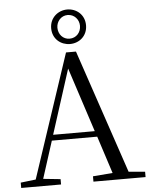

<svg xmlns="http://www.w3.org/2000/svg" viewBox="-63 -1024 843 1075"><g transform="rotate(-5 359.0 -486.5)"><path d="M355 -779C407 -779 453 -816 453 -876C453 -936 407 -973 355 -973C304 -973 257 -935 257 -876C257 -815 304 -779 355 -779ZM355 -809C318 -809 292 -839 292 -876C292 -911 318 -942 355 -942C393 -942 419 -911 419 -876C419 -839 393 -809 355 -809ZM332 -643 450 -281H216ZM418 0H711V-30L619 -38L384 -734H328L97 -40L12 -30V0H236V-30L139 -40L206 -249H461L529 -39L418 -30Z"/></g></svg>

Font: Source Han Serif CN
Style: Regular
Weight: 400
Designer: Ryoko NISHIZUKA 西塚涼子 (kana & ideographs); Frank Grießhammer (Latin, Greek & Cyrillic); Wenlong ZHANG 张文龙 (bopomofo); San
Foundry: Adobe
Version: Version 2.003;hotconv 1.1.1;makeotfexe 2.6.0